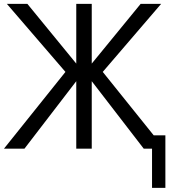

<svg xmlns="http://www.w3.org/2000/svg" viewBox="-24 -751 874 970"><path d="M-3.9 0 306.6 -387.7 10.7 -731.4H114.3L361.3 -429.7V-731.4H439.5V-429.7L686.5 -731.4H790L495.1 -387.7L806.6 0H702.1L439.5 -340.8V0H361.3V-340.8L99.6 0ZM744.1 -67.4H811.5V198.2H744.1Z"/></svg>

Font: Gothic A1
Style: Regular
Weight: 400
Designer: HanYang I&C Co.,Ltd.
Foundry: HanYang I&C Co.,Ltd.
Version: Version 2.50